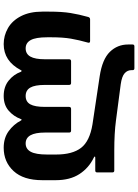

<svg xmlns="http://www.w3.org/2000/svg" viewBox="126 -654 748 1040"><g transform="rotate(-90 500.0 -134.0)"><path d="M640 210V204Q640 182 623 167Q606 152 564 146L366 120Q299 111 204 111H96Q86 111 86 100V19Q86 8 96 8H166Q172 8 172 5Q172 3 166 0Q110 -27 77 -78Q44 -129 44 -206V-279Q44 -381 93.5 -434.5Q143 -488 220 -488Q272 -488 309 -461.5Q346 -435 367 -395Q369 -391 371.5 -391Q374 -391 375 -395Q390 -435 421 -461.5Q452 -488 500 -488Q550 -488 583.5 -461Q617 -434 631 -395Q633 -391 636 -391Q639 -391 640 -395Q689 -488 781 -488Q827 -488 867.5 -465Q908 -442 932.5 -394.5Q957 -347 957 -279V-243Q957 -172 949.5 -126Q942 -80 928 -30Q925 -20 915 -20H798Q786 -20 789 -31Q803 -80 810.5 -123.5Q818 -167 818 -229V-253Q818 -314 803 -341.5Q788 -369 758 -369Q728 -369 713.5 -343.5Q699 -318 699 -265V-134Q699 -123 688 -123H570Q560 -123 560 -134V-265Q560 -319 545.5 -344Q531 -369 500 -369Q469 -369 455 -344Q441 -319 441 -265V-134Q441 -123 430 -123H312Q302 -123 302 -134V-265Q302 -369 243 -369Q213 -369 198 -341.5Q183 -314 183 -253V-204Q183 -116 219 -69Q255 -22 347 -7L607 32Q699 46 739 87Q779 128 779 186V210Q779 220 769 220H650Q640 220 640 210Z"/></g></svg>

Font: Barlow GEO Bold
Style: Regular
Weight: 700
Designer: Jeremy Tribby
Foundry: Tribby Type
Version: Version 1.408